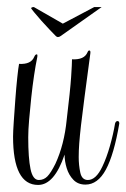

<svg xmlns="http://www.w3.org/2000/svg" viewBox="-20 -522 358 544"><path d="M88 2Q17 2 17 -135Q17 -148 19 -177.5Q21 -207 23.5 -241Q26 -275 29 -303Q32 -331 34 -341Q68 -339 77 -361Q80 -368 84 -368Q86 -368 86 -365Q86 -361 85 -357Q81 -338 76.5 -308Q72 -278 68.5 -245Q65 -212 62.5 -182.5Q60 -153 60 -133Q60 -74 66.5 -43Q73 -12 90 -12Q104 -12 114 -22Q124 -32 137 -58Q162 -112 169 -183Q179 -266 181.5 -303.5Q184 -341 184 -354Q219 -352 228 -374Q230 -379 233 -379Q237 -379 236 -371Q226 -296 219.5 -247Q213 -198 209.5 -167Q206 -136 204.5 -115.5Q203 -95 203 -77Q203 -54 207.5 -33Q212 -12 229 -12Q252 -12 270 -50Q282 -75 291.5 -108.5Q301 -142 306 -172Q308 -179 313 -179Q318 -179 318 -172Q303 -84 280 -41.5Q257 1 222 1Q201 1 188 -12.5Q175 -26 169 -45.5Q163 -65 163 -84Q134 2 88 2ZM144 -417Q141 -417 138 -420Q133 -425 121.5 -437Q110 -449 97.5 -463Q85 -477 76.5 -487.5Q68 -498 68 -499Q70 -502 76 -502L158 -455L247 -502H268L152 -420Q148 -417 144 -417Z"/></svg>

Font: Updock
Style: Regular
Weight: 400
Designer: Robert E. Leuschke
Foundry: Robert E. Leuschke
Version: Version 1.010; ttfautohint (v1.8.4.7-5d5b)